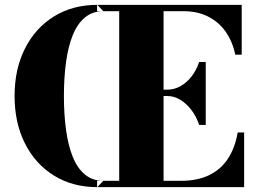

<svg xmlns="http://www.w3.org/2000/svg" viewBox="-20 -770 1059 790"><path d="M405 -724ZM243 -375Q243 -451.5 251.8 -515.2Q260.5 -579 279.5 -625.8Q298.5 -672.5 329.8 -698.2Q361 -724 405 -724L380.5 -750Q279 -750 202.2 -702.5Q125.5 -655 82.8 -570.5Q40 -486 40 -375Q40 -264 82.8 -179.5Q125.5 -95 202.2 -47.5Q279 0 380.5 0L405 -26Q361 -26 329.8 -51.8Q298.5 -77.5 279.5 -124.2Q260.5 -171 251.8 -234.8Q243 -298.5 243 -375ZM379.5 0V-26H470.5V-724H379.5V-750H974.5V-545H948Q937 -598.5 909 -638.8Q881 -679 837 -701.5Q793 -724 734.5 -724H653V-26H724.5Q792.5 -26 840.8 -49.5Q889 -73 918 -117.2Q947 -161.5 958 -225H984.5V0ZM799.5 -256Q788.5 -289.5 768.2 -316.5Q748 -343.5 722.2 -359.2Q696.5 -375 668 -375H633.5V-401H668Q696.5 -401 722.2 -415.2Q748 -429.5 768.2 -455.5Q788.5 -481.5 799.5 -515H826.5V-256Z"/></svg>

Font: Bodoni Moda 9pt ExtraBold
Style: Regular
Weight: 800
Designer: Owen Earl
Foundry: indestructible type
Version: Version 2.005